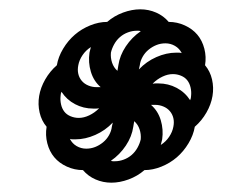

<svg xmlns="http://www.w3.org/2000/svg" viewBox="-20 -546 540 412"><path d="M187 -359H196Q181 -372 175 -392Q169 -412 172 -433Q173 -436 173.5 -439Q174 -442 175 -445Q164 -438 157 -427.5Q150 -417 148 -406Q146 -396 148 -387.5Q150 -379 155.5 -372.5Q161 -366 169.5 -362.5Q178 -359 187 -359ZM278 -397Q294 -414 315.5 -423.5Q337 -433 358 -433Q361 -433 364 -433Q367 -433 370 -432Q365 -442 355.5 -447.5Q346 -453 335 -453Q325 -453 316 -449.5Q307 -446 299 -439.5Q291 -433 286 -424Q281 -415 280 -406ZM234 -406Q237 -427 250 -446.5Q263 -466 282 -479Q280 -480 277.5 -480Q275 -480 273 -480Q264 -480 254.5 -476.5Q245 -473 237.5 -466.5Q230 -460 225 -451Q220 -442 218 -433Q217 -422 220.5 -411.5Q224 -401 232 -394ZM388 -331Q389 -333 389.5 -335.5Q390 -338 390 -340Q391 -349 389 -358Q387 -367 382 -373.5Q377 -380 368.5 -383.5Q360 -387 351 -387Q340 -387 328.5 -381.5Q317 -376 308 -367Q308 -366 308 -366H307Q310 -367 313.5 -367Q317 -367 320 -367Q341 -367 359 -357.5Q377 -348 388 -331ZM149 -293Q160 -293 171.5 -298.5Q183 -304 192 -313Q192 -314 192 -314H193Q190 -313 186.5 -313Q183 -313 180 -313Q159 -313 141 -322.5Q123 -332 112 -349Q111 -347 110.5 -344.5Q110 -342 110 -340Q109 -331 111 -322Q113 -313 118 -306.5Q123 -300 131.5 -296.5Q140 -293 149 -293ZM165 -227Q175 -227 184 -230.5Q193 -234 201 -240.5Q209 -247 214 -256Q219 -265 220 -274L222 -283Q206 -266 184.5 -256.5Q163 -247 142 -247Q139 -247 136 -247Q133 -247 130 -248Q135 -238 144.5 -232.5Q154 -227 165 -227ZM325 -235Q336 -242 343 -252.5Q350 -263 352 -274Q354 -284 352 -292.5Q350 -301 344.5 -307.5Q339 -314 330.5 -317.5Q322 -321 313 -321H304Q319 -308 325 -288Q331 -268 328 -247Q327 -244 326.5 -241Q326 -238 325 -235ZM227 -200Q236 -200 245.5 -203.5Q255 -207 262.5 -213.5Q270 -220 275 -229Q280 -238 282 -247Q283 -258 279.5 -268.5Q276 -279 268 -286L266 -274Q263 -253 250 -233.5Q237 -214 218 -201Q220 -200 222.5 -200Q225 -200 227 -200ZM219 -154Q201 -154 185 -161Q169 -168 158 -181Q140 -181 123.5 -188.5Q107 -196 96.5 -208.5Q86 -221 81.5 -238.5Q77 -256 80 -274Q69 -287 65 -304.5Q61 -322 64 -340Q67 -358 77 -375.5Q87 -393 102 -406Q105 -424 115.5 -441.5Q126 -459 140.5 -471.5Q155 -484 173.5 -491.5Q192 -499 210 -499Q225 -512 244 -519Q263 -526 281 -526Q299 -526 315 -519Q331 -512 342 -499Q360 -499 376.5 -491.5Q393 -484 403.5 -471.5Q414 -459 418.5 -441.5Q423 -424 420 -406Q431 -393 435 -375.5Q439 -358 436 -340Q433 -322 423 -304.5Q413 -287 398 -274Q395 -256 384.5 -238.5Q374 -221 359.5 -208.5Q345 -196 326.5 -188.5Q308 -181 290 -181Q275 -168 256 -161Q237 -154 219 -154Z"/></svg>

Font: Iosevka Term Curly
Style: Italic
Weight: 400
Italic angle: -9°
Designer: Belleve Invis
Foundry: Belleve Invis
Version: Version 32.3.0